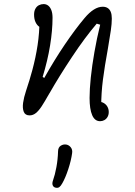

<svg xmlns="http://www.w3.org/2000/svg" viewBox="-20 -552 660 941"><path d="M419 -72Q419 -114 425 -172Q431 -230 442.8 -297Q454.5 -364 471 -431L454 -436Q396 -368 333 -273Q270 -178 223.5 -96.5L221.5 -93.5Q198 -52 184.2 -31Q170.5 -10 156.2 1.8Q142 13.5 125 13.5Q103.5 13.5 96.5 -4Q89.5 -21.5 93.2 -48.2Q97 -75 107.5 -106.5Q125.5 -160 138.5 -208.5Q155 -270 164.2 -330.5Q173.5 -391 173.5 -454.5L198.5 -412.5Q184.5 -412.5 172.8 -420.5Q161 -428.5 154 -443.8Q147 -459 147 -480.5Q147 -497.5 153.5 -509.2Q160 -521 170.8 -526.5Q181.5 -532 194 -532Q206.5 -532 216.2 -524.5Q226 -517 231.8 -502Q237.5 -487 237.5 -465Q237.5 -403 225.5 -329.2Q213.5 -255.5 189 -175L197 -170Q246 -257.5 297.5 -333.5Q349 -409.5 394.5 -463.5Q417.5 -491 439.8 -505Q462 -519 483.5 -519Q497.5 -519 507.5 -512.8Q517.5 -506.5 522.8 -493.8Q528 -481 528 -461Q528 -436 523.2 -403Q518.5 -370 508.5 -312Q493 -227.5 484.5 -161.8Q476 -96 476 -30L459.5 -54Q477 -54 489 -46.8Q501 -39.5 507 -28Q513 -16.5 513 -3Q513 10.5 507.2 20.8Q501.5 31 491.8 36.5Q482 42 470.5 42Q444.5 42 431.8 12.5Q419 -17 419 -72ZM239.5 333Q249.5 305 256.5 266.8Q263.5 228.5 264.5 189.5Q265 170 278 162Q291 154 305 156.5Q318.5 159 327.2 170.5Q336 182 333.5 198.5Q328.5 235 314.5 277.5Q300.5 320 285.5 346Q278 359.5 271 364.8Q264 370 253.5 368Q242.5 366 238.5 356.5Q234.5 347 239.5 333Z"/></svg>

Font: Monaspace Radon Var
Style: Regular
Weight: 400
Designer: Riley Cran and the Lettermatic Team
Version: Version 1.000 (Monaspace Radon Var)